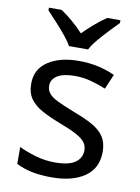

<svg xmlns="http://www.w3.org/2000/svg" viewBox="-87 -825 653 894"><g transform="rotate(10 239.5 -378.0)"><path d="M434 -148Q434 -70 376 -30Q318 10 220 10Q164 10 123.5 1Q83 -8 52 -24V-104Q84 -88 129.5 -74.5Q175 -61 222 -61Q289 -61 319 -82.5Q349 -104 349 -140Q349 -160 338 -176Q327 -192 298.5 -208Q270 -224 217 -244Q165 -264 128 -284Q91 -304 71 -332Q51 -360 51 -404Q51 -472 106.5 -509Q162 -546 252 -546Q301 -546 343.5 -536.5Q386 -527 423 -510L393 -440Q359 -454 322 -464Q285 -474 246 -474Q192 -474 163.5 -456.5Q135 -439 135 -409Q135 -387 148 -371.5Q161 -356 191.5 -341.5Q222 -327 273 -307Q324 -288 360 -268Q396 -248 415 -219.5Q434 -191 434 -148ZM194 -606Q181 -629 159 -655.5Q137 -682 113 -708Q89 -734 71 -753V-766H131Q157 -749 185 -725Q213 -701 238 -674Q265 -701 293 -725Q321 -749 347 -766H409V-753Q390 -734 365.5 -708Q341 -682 318.5 -655.5Q296 -629 284 -606Z"/></g></svg>

Font: Noto Sans Tifinagh Azawagh
Style: Regular
Weight: 400
Designer: JamraPatel
Foundry: JamraPatel LLC
Version: Version 2.006; ttfautohint (v1.8.4.7-5d5b)